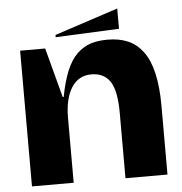

<svg xmlns="http://www.w3.org/2000/svg" viewBox="-56 -863 870 916"><g transform="rotate(-5 379.5 -405.0)"><path d="M234.9 -699.2V-710L539.1 -810.1V-712.9ZM60.1 -649.9H180.2L243.2 -412.1H248Q262.2 -486.8 283.2 -536.9Q304.2 -586.9 333.7 -615Q363.3 -643.1 397.9 -654.5Q432.6 -666 480 -666Q536.1 -666 577.6 -647.9Q619.1 -629.9 648.9 -590.3Q678.7 -550.8 693.8 -485.4Q709 -419.9 709 -328.1V0H507.8V-312Q507.8 -418.9 478.3 -463.4Q448.7 -507.8 389.2 -507.8Q326.2 -507.8 293 -454.8Q259.8 -401.9 259.8 -311V0H60.1Z"/></g></svg>

Font: Mayenne Sans Regular
Style: Regular
Weight: 600
Width: 6
Designer: Jérémy Landes — Studio Triple
Foundry: Jérémy Landes — Studio Triple
Version: Version 1.001;hotconv 1.0.109;makeotfexe 2.5.65596